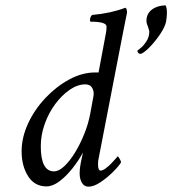

<svg xmlns="http://www.w3.org/2000/svg" viewBox="-20 -698 649 724"><path d="M313.5 5.9Q297.9 5.9 289.1 -8.3Q280.3 -22.5 280.3 -44.9Q280.3 -56.6 282.7 -72.8Q285.2 -88.9 288.6 -103Q292 -117.2 293 -123Q277.3 -93.8 253.9 -64Q230.5 -34.2 204.6 -14.6Q178.7 4.9 155.3 4.9Q110.4 4.9 85.9 -33.7Q61.5 -72.3 61.5 -127Q61.5 -179.7 85.9 -232.4Q110.4 -285.2 151.4 -328.6Q192.4 -372.1 241.2 -398.4Q290 -424.8 338.9 -424.8H351.6L378.9 -570.3Q381.8 -584 381.8 -597.7Q381.8 -616.2 322.3 -616.2Q319.3 -616.2 319.3 -622.1Q319.3 -633.8 327.1 -641.6Q396.5 -647.5 453.1 -668.9Q459 -665 459 -650.4L444.3 -577.1L352.5 -103.5Q349.6 -91.8 349.6 -79.1Q349.6 -54.7 359.4 -54.7Q367.2 -54.7 378.4 -63Q389.6 -71.3 400.4 -82.5Q411.1 -93.8 417 -100.6L423.8 -108.4Q425.8 -108.4 431.2 -99.1Q436.5 -89.8 436.5 -85.9Q428.7 -72.3 406.7 -50.3Q384.8 -28.3 359.4 -11.2Q334 5.9 313.5 5.9ZM183.6 -51.8Q202.1 -51.8 223.1 -71.8Q244.1 -91.8 263.7 -124Q283.2 -156.2 298.3 -194.3Q313.5 -232.4 320.3 -269.5L332 -333Q335.9 -351.6 328.1 -365.7Q320.3 -379.9 301.8 -379.9Q272.5 -379.9 242.7 -359.4Q212.9 -338.9 188 -305.2Q163.1 -271.5 148.4 -230Q133.8 -188.5 133.8 -146.5Q133.8 -51.8 183.6 -51.8ZM532.2 -619.1Q532.2 -646.5 553.2 -662.1Q574.2 -677.7 604.5 -677.7Q609.4 -668 609.4 -650.4Q609.4 -636.7 606.4 -617.2Q602.5 -597.7 585.9 -572.3Q569.3 -546.9 549.3 -525.4Q529.3 -503.9 514.6 -496.1Q513.7 -495.1 507.8 -495.1Q503.9 -495.1 501 -499Q498 -502.9 498 -506.8L508.8 -515.6Q520.5 -524.4 531.7 -541.5Q543 -558.6 543 -579.1Q543 -582 538.1 -596.7Q532.2 -610.4 532.2 -619.1Z"/></svg>

Font: Crimson Text
Style: Italic
Weight: 400
Italic angle: -11°
Designer: Sebastian Kosch
Foundry: Sebastian Kosch
Version: Version 1.100; ttfautohint (v1.8.4)